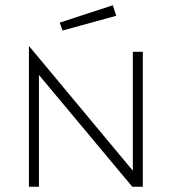

<svg xmlns="http://www.w3.org/2000/svg" viewBox="-20 -710 653 730"><path d="M90 -533H92L485 -61V-513H523V0H483L128 -425V0H90ZM207 -624 409 -690 422 -650 218 -594Z"/></svg>

Font: Lineal Thin
Style: Regular
Weight: 200
Designer: Created by Frank Adebiaye with contributions from Anton Moglia & Ariel Martín Pérez
Created by Frank ADEBIAYE with FontF
Foundry: Velvetyne Type Foundry
Version: Version 2.000;Glyphs 3.2 (3227)